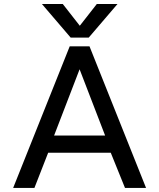

<svg xmlns="http://www.w3.org/2000/svg" viewBox="-20 -928 786 948"><path d="M329.1 -742.2 187 -908.2H290L374 -800.8L458 -908.2H560.1L418 -742.2ZM44.9 0 324.2 -699.2H421.9L701.2 0H597.2L526.9 -173.8H217.8L149.9 0ZM247.1 -258.8H499L373 -585.9Z"/></svg>

Font: Prompt
Style: Regular
Weight: 400
Designer: Katatrad Team
Foundry: CadsonDemak
Version: Version 1.000;PS 001.000;hotconv 1.0.88;makeotf.lib2.5.64775